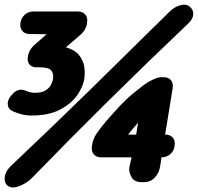

<svg xmlns="http://www.w3.org/2000/svg" viewBox="-20 -764 862 836"><path d="M14 45Q-2 33 0.5 8Q3 -17 25 -39Q203 -207 374.5 -375Q546 -543 717 -712Q739 -734 764 -741Q789 -748 805 -736Q822 -723 821.5 -702.5Q821 -682 800 -662Q622 -493 452 -325Q282 -157 118 12Q104 26 84 37Q64 48 45.5 51.5Q27 55 14 45ZM596 29Q565 29 552.5 7Q540 -15 543 -34Q545 -46 548 -57.5Q551 -69 553 -79H420Q399 -79 388 -92.5Q377 -106 380 -127L382 -139Q384 -150 390.5 -164.5Q397 -179 417.5 -206Q438 -233 481 -280Q529 -333 559.5 -357Q590 -381 606 -394Q625 -408 647 -418Q669 -428 682 -428H692Q713 -428 724 -415Q735 -402 732 -381L699 -178H700Q721 -178 732.5 -164.5Q744 -151 740 -130V-127Q737 -106 721 -92.5Q705 -79 684 -79H683Q682 -68 680 -56.5Q678 -45 676 -34Q672 -11 654 9Q636 29 608 29ZM538 -178H573L581 -229Q577 -225 574 -221.5Q571 -218 568 -214Q560 -206 552.5 -196.5Q545 -187 538 -178ZM359 -660Q356 -648 350 -636.5Q344 -625 332 -614L267 -558Q306 -547 324.5 -523.5Q343 -500 347 -472.5Q351 -445 347 -421Q342 -387 316.5 -350Q291 -313 242 -287Q193 -261 117 -261Q94 -261 73.5 -266.5Q53 -272 37 -279Q17 -287 14 -306.5Q11 -326 27 -346L29 -348Q57 -385 94 -368Q106 -363 115 -361.5Q124 -360 133 -360Q160 -360 176 -369Q192 -378 200.5 -392.5Q209 -407 211 -422Q214 -444 203 -457.5Q192 -471 151 -471Q150 -471 148 -471Q146 -471 144 -471Q122 -469 110 -481.5Q98 -494 101 -515L102 -521Q104 -533 110 -544Q116 -555 127 -566L183 -615L109 -616Q88 -616 77 -629.5Q66 -643 69 -664V-666Q73 -687 88.5 -700.5Q104 -714 125 -714H319Q340 -714 351.5 -700.5Q363 -687 359 -666Z"/></svg>

Font: Winky Sans Black
Style: Italic
Weight: 900
Italic angle: -8.97852°
Designer: Simon Atzbach
Foundry: typofactur
Version: Version 1.205